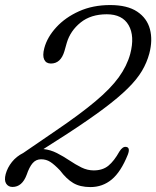

<svg xmlns="http://www.w3.org/2000/svg" viewBox="-23 -730 619 760"><path d="M-0.5 -41Q6.5 -66.5 24.2 -88.8Q42 -111 69 -124.5L197.5 -212.5Q294 -278 354.5 -328.8Q415 -379.5 447.2 -424.2Q479.5 -469 492.5 -516.5Q511 -587 486.2 -630.2Q461.5 -673.5 399.5 -673.5Q336.5 -673.5 296 -640.8Q255.5 -608 241.5 -561L232 -527.5Q217.5 -478.5 178.5 -478.5Q159.5 -478.5 152 -494.2Q144.5 -510 152.5 -540Q164 -583 199.8 -622Q235.5 -661 290 -685.5Q344.5 -710 413 -710Q481 -710 520 -684Q559 -658 570.5 -614.5Q582 -571 568 -518Q558.5 -482.5 539 -449.5Q519.5 -416.5 483.2 -380.5Q447 -344.5 388.2 -300.5Q329.5 -256.5 242 -199.5L149 -140Q177 -137 202.5 -124Q228 -111 251.8 -95Q275.5 -79 299.2 -67.2Q323 -55.5 348 -55.5Q383.5 -55.5 406.2 -74.2Q429 -93 449.5 -130Q462.5 -151 476.5 -148.5Q493.5 -146 483 -118Q455.5 -49.5 419.2 -19.5Q383 10.5 335 10.5Q294 10.5 267 -5.5Q240 -21.5 214.5 -55.5Q192 -79 176 -89.2Q160 -99.5 139.5 -99.5Q119.5 -99.5 106.2 -84.2Q93 -69 82.5 -38Q64.5 10 26.5 10Q10 10 1.5 -3Q-7 -16 -0.5 -41Z"/></svg>

Font: Fraunces 72pt S100 Light
Style: Italic
Weight: 300
Italic angle: -16°
Version: Version 1.000; ttfautohint (v1.8.3)